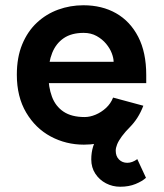

<svg xmlns="http://www.w3.org/2000/svg" viewBox="-20 -537 624 730"><path d="M437 173Q408 173 383 160Q358 147 342.5 123.5Q327 100 327 69Q327 17 355 -22Q383 -61 448 -92L477 -57Q456 -36 443.5 -19Q431 -2 425.5 11.5Q420 25 420 36Q420 57 432.5 69.5Q445 82 464 82Q483 82 502 68L535 139Q521 152 495.5 162.5Q470 173 437 173ZM299 13Q231 13 173 -18Q115 -49 79.5 -109Q44 -169 44 -253Q44 -319 64.5 -368.5Q85 -418 120.5 -451Q156 -484 201.5 -500.5Q247 -517 297 -517Q368 -517 421.5 -486.5Q475 -456 505.5 -397Q536 -338 536 -252V-221H141L140 -302H412Q412 -316 405 -334.5Q398 -353 383.5 -370.5Q369 -388 347.5 -400Q326 -412 298 -412Q252 -412 222.5 -392Q193 -372 178.5 -336Q164 -300 164 -252Q164 -206 177.5 -169.5Q191 -133 221.5 -112.5Q252 -92 302 -92Q322 -92 343.5 -101Q365 -110 383 -126.5Q401 -143 410 -166L525 -135Q506 -85 472 -52Q438 -19 394 -3Q350 13 299 13Z"/></svg>

Font: Inclusive Sans SemiBold
Style: Regular
Weight: 600
Designer: Olivia King
Foundry: Olivia King
Version: Version 2.004